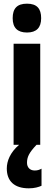

<svg xmlns="http://www.w3.org/2000/svg" viewBox="-20 -788 294 1045"><path d="M127 -768C73 -768 49 -742 49 -689C49 -637 75 -611 127 -611C178 -611 204 -637 204 -689C204 -741 181 -768 127 -768ZM127 98C127 68 137 44 179 0H199V-550H54V0H84C35 42 17 89 17 129C17 197 57 237 137 237C168 237 191 230 206 223V130C197 135 186 140 169 140C142 140 127 122 127 98Z"/></svg>

Font: Noto Sans Devanagari ExtraCondensed ExtraBold
Style: Regular
Weight: 800
Width: 2
Designer: Jelle Bosma - Monotype Design Team
Foundry: Monotype Imaging Inc.
Version: Version 2.004